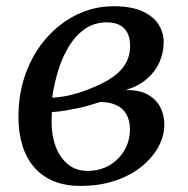

<svg xmlns="http://www.w3.org/2000/svg" viewBox="-20 -585 601 614"><path d="M237 9.5Q188 9.5 151 -6Q114 -21.5 89 -50.5Q64 -79.5 51.5 -120.2Q39 -161 39 -212Q39 -288 63 -352.2Q87 -416.5 129.2 -464.2Q171.5 -512 226.5 -538.5Q281.5 -565 343.5 -565Q401 -565 436.2 -548.5Q471.5 -532 487.5 -506Q503.5 -480 503.5 -450.5Q503.5 -418 490.5 -387.5Q477.5 -357 450.8 -333.5Q424 -310 382 -297Q426 -297.5 453 -282.2Q480 -267 492.8 -241.8Q505.5 -216.5 505.5 -186.5Q505.5 -150.5 486.8 -115.8Q468 -81 433 -52.5Q398 -24 348.2 -7.2Q298.5 9.5 237 9.5ZM260 -38.5Q299 -38.5 329.5 -56.2Q360 -74 377.8 -104.2Q395.5 -134.5 395.5 -171.5Q395.5 -199 384.8 -218.5Q374 -238 353.2 -248.2Q332.5 -258.5 301 -259Q294 -257 282.8 -253.5Q271.5 -250 257.8 -246Q244 -242 229 -239Q211.5 -235.5 190.8 -231.8Q170 -228 146 -226.5Q145.5 -218.5 145.2 -210.2Q145 -202 145 -194Q145 -150.5 158.5 -115.2Q172 -80 197.8 -59.2Q223.5 -38.5 260 -38.5ZM147 -272.5Q165.5 -274 181 -276.2Q196.5 -278.5 212.2 -282.8Q228 -287 246 -293Q290 -308.5 323.8 -327.8Q357.5 -347 376.8 -374Q396 -401 396 -438Q396 -475.5 376.8 -494.5Q357.5 -513.5 321.5 -513.5Q281 -513.5 250.5 -491.8Q220 -470 198.8 -434Q177.5 -398 165 -355.8Q152.5 -313.5 147 -272.5Z"/></svg>

Font: Merriweather 28pt
Style: Italic
Weight: 400
Italic angle: -7.8°
Version: Version 2.101